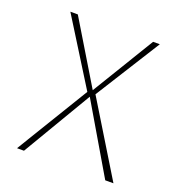

<svg xmlns="http://www.w3.org/2000/svg" viewBox="-107 -640 664 726"><g transform="rotate(20 225.0 -277.0)"><path d="M41 0 218 -291 54 -554H84L235 -304L387 -554H414L250 -293L429 0H396L233 -277L69 0Z"/></g></svg>

Font: UN Bangla Thin
Style: Regular
Weight: 100
Designer: Desinged by Rajon, Unicode developed by Rashed (IMGN)
Version: Version 2.000;March 19, 2023;FontCreator 14.0.0.2901 64-bit